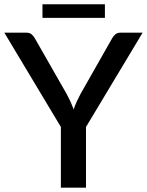

<svg xmlns="http://www.w3.org/2000/svg" viewBox="-23 -872 683 892"><path d="M639.6 -720.2 376.5 -282.2V0H259.8V-282.2L-2.9 -720.2H99.6Q114.7 -720.2 124 -712.4Q132.8 -705.1 139.2 -693.4L286.6 -435.5Q289.6 -429.7 295.9 -417.2Q302.2 -404.8 305.2 -398.4Q311.5 -384.8 319.3 -363.8Q323.7 -378.4 333 -398.9Q335.9 -405.3 342.3 -417.7Q348.6 -430.2 351.1 -435.5L497.6 -693.4Q503.4 -704.6 512.2 -711.9Q522 -720.2 536.6 -720.2ZM174.3 -789.1V-852.1H464.4V-789.1Z"/></svg>

Font: Lato-SemiBold
Style: Regular
Weight: 500
Designer: Lukasz Dziedzic with Adam Twardoch and Botio Nikoltchev
Foundry: tyPoland Lukasz Dziedzic
Version: ""